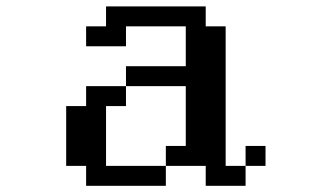

<svg xmlns="http://www.w3.org/2000/svg" viewBox="-20 -567 1040 602"><path d="M250 -421.9V-484.4H312.5V-546.9H625V-484.4H687.5V-46.9H750V15.6H625V-46.9H500V-109.4H562.5V-296.9H375V-359.4H562.5V-484.4H375V-421.9ZM187.5 -46.9V-234.4H250V-296.9H375V-234.4H312.5V-46.9H500V15.6H250V-46.9ZM750 -46.9V-109.4H812.5V-46.9Z"/></svg>

Font: KH Dot Dougenzaka 16
Style: Regular
Weight: 400
Designer: Original version for X68000 by Keitarou Hiraki (http://hp.vector.co.jp/authors/VA000874/) / TrueType conversion by Homem
Version: Version 1.00.20150527